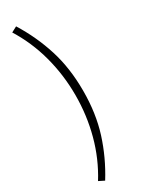

<svg xmlns="http://www.w3.org/2000/svg" viewBox="-257 -909 829 1081"><g transform="rotate(-30 157.5 -368.5)"><path d="M37 115Q103 9 136 -114Q169 -237 169 -368Q169 -499 136 -622Q103 -745 37 -851L73 -870Q142 -759 180.5 -637Q219 -515 219 -368Q219 -221 180.5 -99.5Q142 22 73 133Z"/></g></svg>

Font: SpoqaHanSans-Light
Style: Regular
Weight: 300
Designer: [Spoqa Han Sans] Dong-huui Kim \uAE40 \uB3D9 \uD718  Younghwa Kang \uAC15 \uC601 \uD654  [Noto Sans] Ryoko NISHIZUKA \u8
Foundry: Spoqa (http://www.spoqa-han-sans.com)
Version: Version 2.000